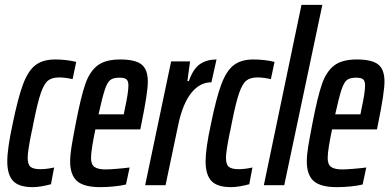

<svg xmlns="http://www.w3.org/2000/svg" viewBox="-20 -763 1604 791"><path d="M10 -98Q10 -151 32 -252Q54 -360 75 -416Q96 -472 126.5 -495Q157 -518 207 -518Q252 -518 294 -508L279 -437Q248 -444 224 -444Q195 -444 178.5 -431.5Q162 -419 148.5 -380.5Q135 -342 118 -257Q116 -249 114.5 -239Q113 -229 110 -218Q94 -140 94 -113Q94 -85 106 -75.5Q118 -66 146 -66Q173 -66 203 -73L190 -4Q145 8 115 8Q58 8 34 -17.5Q10 -43 10 -98Z M269 -98Q269 -124 274.5 -158Q280 -192 292 -254Q313 -363 331 -415.5Q349 -468 381.5 -493Q414 -518 475 -518Q537 -518 563 -497.5Q589 -477 589 -427Q589 -382 563 -255L558 -230H373Q365 -192 360 -161Q355 -130 355 -112Q355 -85 369.5 -75Q384 -65 415 -65Q430 -65 461 -67.5Q492 -70 514 -73L499 -3Q480 2 450 5Q420 8 393 8Q326 8 297.5 -17Q269 -42 269 -98ZM490 -292 494 -313Q509 -381 509 -411Q509 -430 500.5 -436.5Q492 -443 472 -443Q447 -443 434.5 -433.5Q422 -424 412 -394Q402 -364 386 -292Z M685 -510H763L752 -429H758Q776 -480 804 -499Q832 -518 872 -518L851 -424Q803 -424 768 -380Q733 -336 715 -252L662 0H578Z M827 -98Q827 -151 849 -252Q871 -360 892 -416Q913 -472 943.5 -495Q974 -518 1024 -518Q1069 -518 1111 -508L1096 -437Q1065 -444 1041 -444Q1012 -444 995.5 -431.5Q979 -419 965.5 -380.5Q952 -342 935 -257Q933 -249 931.5 -239Q930 -229 927 -218Q911 -140 911 -113Q911 -85 923 -75.5Q935 -66 963 -66Q990 -66 1020 -73L1007 -4Q962 8 932 8Q875 8 851 -17.5Q827 -43 827 -98Z M1067 0 1222 -743H1308L1151 0Z M1244 -98Q1244 -124 1249.5 -158Q1255 -192 1267 -254Q1288 -363 1306 -415.5Q1324 -468 1356.5 -493Q1389 -518 1450 -518Q1512 -518 1538 -497.5Q1564 -477 1564 -427Q1564 -382 1538 -255L1533 -230H1348Q1340 -192 1335 -161Q1330 -130 1330 -112Q1330 -85 1344.5 -75Q1359 -65 1390 -65Q1405 -65 1436 -67.5Q1467 -70 1489 -73L1474 -3Q1455 2 1425 5Q1395 8 1368 8Q1301 8 1272.5 -17Q1244 -42 1244 -98ZM1465 -292 1469 -313Q1484 -381 1484 -411Q1484 -430 1475.5 -436.5Q1467 -443 1447 -443Q1422 -443 1409.5 -433.5Q1397 -424 1387 -394Q1377 -364 1361 -292Z"/></svg>

Font: Saira Ultra Condensed SemiBold
Style: Italic
Weight: 600
Width: 1
Italic angle: -12°
Designer: Hector Gatti with collaboration of the Omnibus-Type team
Foundry: Omnibus-Type
Version: Version 1.001; ttfautohint (v1.8)